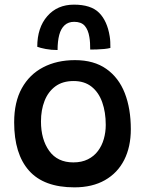

<svg xmlns="http://www.w3.org/2000/svg" viewBox="-20 -793 626 827"><path d="M300.5 14Q169 14 105 -58Q41 -130 41 -266Q41 -353.5 74 -413Q107 -472.5 166 -503.2Q225 -534 303 -534Q384.5 -534 438 -496.2Q491.5 -458.5 517.5 -391.8Q543.5 -325 543.5 -236.5Q543.5 -160.5 515 -104.2Q486.5 -48 432 -17Q377.5 14 300.5 14ZM296 -93.5Q332 -93.5 358.5 -106.8Q385 -120 402 -142.8Q419 -165.5 427.2 -194.5Q435.5 -223.5 435.5 -255Q435.5 -310 420.2 -352.8Q405 -395.5 374.2 -419.8Q343.5 -444 297 -444Q249.5 -444 218.2 -420.8Q187 -397.5 171.8 -358.2Q156.5 -319 156.5 -270Q156.5 -192.5 192 -143Q227.5 -93.5 296 -93.5ZM140.5 -591.5Q140.5 -674 183.8 -723.5Q227 -773 298.5 -773Q372 -773 407 -737.8Q442 -702.5 452.5 -636.5Q454.5 -625 455 -612.5Q455.5 -600 455.5 -586.5Q444.5 -583.5 428.8 -582Q413 -580.5 397 -580Q381 -579.5 368.5 -579.5Q368.5 -594.5 367.8 -608Q367 -621.5 365 -633Q360 -664.5 345 -681.8Q330 -699 299.5 -699Q274.5 -699 258.5 -684.5Q242.5 -670 235.2 -642.8Q228 -615.5 228 -577.5Q201 -577.5 177.2 -582Q153.5 -586.5 140.5 -591.5Z"/></svg>

Font: Grandstander Thin Medium
Style: Regular
Weight: 500
Version: Version 1.200